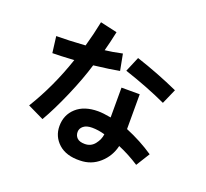

<svg xmlns="http://www.w3.org/2000/svg" viewBox="-142 -985 1284 1199"><g transform="rotate(20 500.0 -385.5)"><path d="M428.7 -121.1Q428.7 -96.7 444.8 -81.1Q460.9 -65.4 496.1 -65.4Q537.1 -65.4 562 -97.2Q586.9 -128.9 590.8 -164.1Q546.9 -176.8 505.9 -176.8Q468.8 -176.8 448.7 -160.6Q428.7 -144.5 428.7 -121.1ZM309.6 -117.2Q309.6 -191.4 361.8 -238.8Q414.1 -286.1 505.9 -286.1Q539.1 -286.1 591.8 -276.4V-474.6H712.9V-243.2Q814.5 -201.2 899.4 -143.6L842.8 -52.7Q775.4 -96.7 703.1 -127Q686.5 -55.7 632.3 -7.3Q578.1 41 503.9 42Q412.1 44.9 360.8 -1.5Q309.6 -47.9 309.6 -117.2ZM584 -584 626 -683.6Q772.5 -635.7 911.1 -573.2L867.2 -473.6Q743.2 -531.2 584 -584ZM377.9 -544.9Q348.6 -446.3 296.4 -325.7Q244.1 -205.1 195.3 -121.1L87.9 -172.9Q190.4 -339.8 255.9 -535.2Q156.2 -529.3 112.3 -529.3L98.6 -637.7Q176.8 -637.7 291 -645.5Q314.5 -727.5 332 -814.5L444.3 -789.1Q427.7 -710.9 413.1 -658.2Q460 -663.1 527.3 -677.7L547.9 -569.3Q493.2 -558.6 377.9 -544.9Z"/></g></svg>

Font: Gothic A1
Style: Bold
Weight: 700
Version: Version 2.50